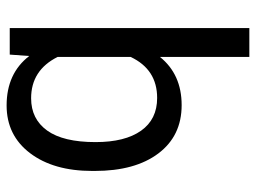

<svg xmlns="http://www.w3.org/2000/svg" viewBox="-120 -670 800 601"><g transform="rotate(90 280.5 -370.0)"><path d="M515.6 -258.3Q515.6 -137.2 460 -63.7Q404.3 9.8 310.5 9.8Q210.4 9.8 155.8 -61L151.4 0H68.4V-750H158.7V-470.2Q213.4 -538.1 309.6 -538.1Q405.8 -538.1 460.7 -465.3Q515.6 -392.6 515.6 -266.1ZM425.3 -268.6Q425.3 -360.8 389.6 -411.1Q354 -461.4 287.1 -461.4Q197.8 -461.4 158.7 -378.4V-149.9Q200.2 -66.9 288.1 -66.9Q353 -66.9 389.2 -117.2Q425.3 -167.5 425.3 -268.6Z"/></g></svg>

Font: Shabnam FD
Style: Regular
Weight: 400
Foundry: DejaVu fonts team - Redesigned by Saber Rastikerdar - Based on Vazir font
Version: Version 5.00;October 20, 2019;FontCreator 12.0.0.2547 64-bit